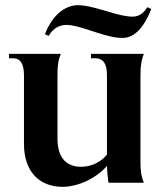

<svg xmlns="http://www.w3.org/2000/svg" viewBox="-20 -709 618 745"><path d="M219 16C282 17 353 -17 395 -65C396 -39 399 -14 401 0H538C529 -22 525 -43 525 -80V-416C525 -456 529 -476 538 -500H333V-483H349C380 -483 395 -463 395 -417V-109C369 -77 329 -60 287 -62C235 -65 203 -100 203 -171V-416C203 -456 206 -476 216 -500H15V-483H30C59 -483 73 -462 73 -416V-151C73 -41 134 14 219 16ZM154 -576 169 -570C188 -602 215 -617 255 -611C319 -601 399 -559 460 -562C502 -564 539 -602 567 -674L552 -681C529 -646 506 -641 474 -646C419 -652 339 -690 277 -689C219 -684 178 -637 154 -576Z"/></svg>

Font: Sinistre
Style: Bold
Weight: 700
Designer: Jules Durand
Foundry: Collletttivo
Version: Version 69.420;Glyphs 3.2 (3217)